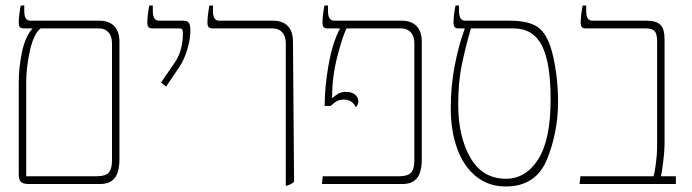

<svg xmlns="http://www.w3.org/2000/svg" viewBox="-20 -667 2509 696"><path d="M413 -516V-92Q413 -42 395.5 -21Q378 0 343 0H84Q63 0 55.5 -8Q48 -16 48 -34V-369Q48 -422 59.5 -477.5Q71 -533 97 -563V-564H67Q56 -564 52 -569Q48 -574 48 -585Q48 -609 55 -647H68V-627Q68 -592 90 -592H340Q375 -592 394 -572.5Q413 -553 413 -516ZM386 -509Q386 -536 373 -550Q360 -564 339 -564H127Q102 -544 88.5 -483.5Q75 -423 75 -369V-28H329Q362 -28 374 -41Q386 -54 386 -86Z M564 -368 612 -438Q643 -482 643 -546Q643 -557 640.5 -560.5Q638 -564 630 -564H533Q522 -564 518 -569Q514 -574 514 -585Q514 -609 521 -647H534V-627Q534 -592 556 -592H644Q658 -592 664 -585Q670 -578 670 -556Q670 -525 659 -488Q648 -451 630 -424L582 -353Z M1016 -509Q1016 -536 1003 -550Q990 -564 969 -564H751Q740 -564 736 -569Q732 -574 732 -585Q732 -609 739 -647H752V-627Q752 -592 774 -592H970Q1005 -592 1023.5 -572.5Q1042 -553 1042 -516L1046 -8Q1039 -1 1021 6H1016Z M1509 -516V-92Q1509 -42 1491.5 -21Q1474 0 1439 0H1147L1150 -28H1425Q1458 -28 1470 -41Q1482 -54 1482 -86V-509Q1482 -536 1469 -550Q1456 -564 1435 -564H1236Q1220 -530 1202 -459Q1184 -388 1184 -318V-311Q1199 -324 1209.5 -329Q1220 -334 1235 -334Q1255 -334 1267 -324Q1279 -314 1279 -298Q1279 -290 1270 -278Q1257 -306 1227 -306Q1212 -306 1201.5 -300.5Q1191 -295 1179 -283H1157V-287Q1157 -352 1171 -431.5Q1185 -511 1212 -563V-564H1168Q1157 -564 1153 -569Q1149 -574 1149 -585Q1149 -609 1156 -647H1169V-627Q1169 -592 1191 -592H1436Q1471 -592 1490 -572.5Q1509 -553 1509 -516Z M2003 -300Q2003 -188 1963 -89.5Q1923 9 1813 9Q1752 9 1707 -26.5Q1662 -62 1638 -126.5Q1614 -191 1614 -276Q1614 -355 1628.5 -430Q1643 -505 1664 -561V-564H1643Q1632 -564 1628 -569Q1624 -574 1624 -585Q1624 -609 1631 -647H1644V-627Q1644 -592 1666 -592H1828Q1891 -592 1924.5 -572Q1958 -552 1976 -496Q1988 -459 1995.5 -405.5Q2003 -352 2003 -300ZM1976 -307Q1976 -441 1944 -502.5Q1912 -564 1842 -564H1687Q1666 -491 1653.5 -429.5Q1641 -368 1641 -289Q1641 -172 1685 -95.5Q1729 -19 1814 -19Q1886 -19 1931 -89.5Q1976 -160 1976 -307Z M2084 -28H2349Q2353 -38 2357.5 -73.5Q2362 -109 2362 -130V-518Q2362 -545 2352.5 -554.5Q2343 -564 2322 -564H2104Q2093 -564 2089 -569Q2085 -574 2085 -585Q2085 -609 2092 -647H2105V-627Q2105 -592 2127 -592H2324Q2359 -592 2374 -577Q2389 -562 2389 -525V-143Q2389 -120 2384 -79.5Q2379 -39 2376 -28H2430V0H2081Z"/></svg>

Font: Noto Serif Hebrew NarrowThin
Style: Regular
Weight: 250
Width: 4
Designer: Monotype Design Team
Foundry: Monotype Imaging Inc.
Version: Version 1.000